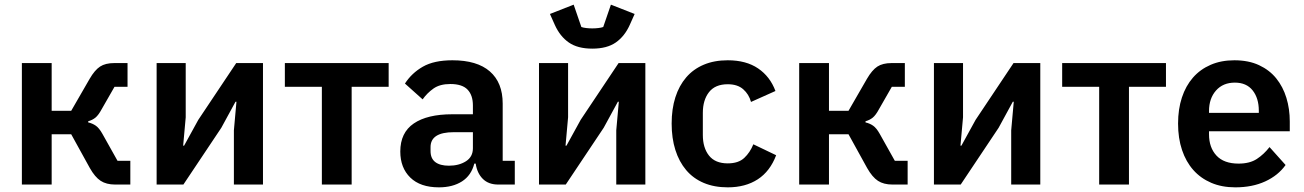

<svg xmlns="http://www.w3.org/2000/svg" viewBox="-20 -793 5601 825"><path d="M74 -522H202V-317H286L365 -454Q387 -492 410 -507Q433 -522 471 -522H528V-420H472L417 -324Q403 -298 390 -287.5Q377 -277 359 -272V-267Q377 -263 391.5 -253Q406 -243 420 -218L485 -102H540V0H475Q437 0 412.5 -16Q388 -32 366 -71L286 -216H202V0H74Z M653 -522H778V-289L767 -167H771L832 -278L995 -522H1110V0H985V-233L996 -356H992L931 -244L768 0H653Z M1363 -420H1204V-522H1650V-420H1491V0H1363Z M2121 0Q2079 0 2054.5 -24.5Q2030 -49 2024 -90H2018Q2005 -39 1965 -13.5Q1925 12 1866 12Q1786 12 1743 -30Q1700 -72 1700 -142Q1700 -223 1758 -262.5Q1816 -302 1923 -302H2012V-340Q2012 -384 1989 -408Q1966 -432 1915 -432Q1870 -432 1842.5 -412.5Q1815 -393 1796 -366L1720 -434Q1749 -479 1797 -506.5Q1845 -534 1924 -534Q2030 -534 2085 -486Q2140 -438 2140 -348V-102H2192V0ZM1909 -81Q1952 -81 1982 -100Q2012 -119 2012 -156V-225H1930Q1830 -225 1830 -161V-144Q1830 -112 1850.5 -96.5Q1871 -81 1909 -81Z M2296 -522H2421V-289L2410 -167H2414L2475 -278L2638 -522H2753V0H2628V-233L2639 -356H2635L2574 -244L2411 0H2296ZM2525 -584Q2462 -584 2424 -610.5Q2386 -637 2364 -686L2343 -733L2445 -773L2478 -677Q2486 -674 2499 -672.5Q2512 -671 2525 -671Q2538 -671 2551 -672.5Q2564 -674 2572 -677L2605 -773L2707 -733L2686 -686Q2664 -637 2626 -610.5Q2588 -584 2525 -584Z M3107 12Q3049 12 3004 -7Q2959 -26 2928.5 -62Q2898 -98 2882 -148.5Q2866 -199 2866 -262Q2866 -325 2882 -375Q2898 -425 2928.5 -460.5Q2959 -496 3004 -515Q3049 -534 3107 -534Q3186 -534 3237.5 -499Q3289 -464 3312 -402L3207 -355Q3198 -388 3173.5 -409.5Q3149 -431 3107 -431Q3053 -431 3026.5 -397Q3000 -363 3000 -308V-213Q3000 -158 3026.5 -124.5Q3053 -91 3107 -91Q3153 -91 3178 -114.5Q3203 -138 3217 -173L3315 -126Q3289 -57 3236 -22.5Q3183 12 3107 12Z M3414 -522H3542V-317H3626L3705 -454Q3727 -492 3750 -507Q3773 -522 3811 -522H3868V-420H3812L3757 -324Q3743 -298 3730 -287.5Q3717 -277 3699 -272V-267Q3717 -263 3731.5 -253Q3746 -243 3760 -218L3825 -102H3880V0H3815Q3777 0 3752.5 -16Q3728 -32 3706 -71L3626 -216H3542V0H3414Z M3993 -522H4118V-289L4107 -167H4111L4172 -278L4335 -522H4450V0H4325V-233L4336 -356H4332L4271 -244L4108 0H3993Z M4703 -420H4544V-522H4990V-420H4831V0H4703Z M5288 12Q5230 12 5184.5 -7.5Q5139 -27 5107.5 -62.5Q5076 -98 5059 -148.5Q5042 -199 5042 -262Q5042 -324 5058.5 -374Q5075 -424 5106 -459.5Q5137 -495 5182 -514.5Q5227 -534 5284 -534Q5345 -534 5390 -513Q5435 -492 5464 -456Q5493 -420 5507.5 -372.5Q5522 -325 5522 -271V-229H5175V-216Q5175 -159 5207 -124.5Q5239 -90 5302 -90Q5350 -90 5380.5 -110Q5411 -130 5435 -161L5504 -84Q5472 -39 5416.5 -13.5Q5361 12 5288 12ZM5286 -438Q5235 -438 5205 -404Q5175 -370 5175 -316V-308H5389V-317Q5389 -371 5362.5 -404.5Q5336 -438 5286 -438Z"/></svg>

Font: IBM Plex Sans SmBld
Style: Regular
Weight: 600
Designer: Mike Abbink, Paul van der Laan, Pieter van Rosmalen
Foundry: Bold Monday
Version: Version 3.005